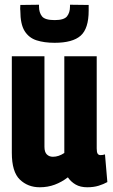

<svg xmlns="http://www.w3.org/2000/svg" viewBox="-20 -782 476 812"><path d="M148 10Q98 10 64 -22.5Q30 -55 30 -136V-544H168V-161Q168 -139 178 -129Q188 -119 204 -119Q228 -119 252 -135V-544H389V-154Q389 -138 393 -132Q397 -126 405 -126Q415 -126 424 -129L434 -12Q418 -3 397 3.5Q376 10 349 10Q320 10 300 -1.5Q280 -13 267 -32Q241 -12 211.5 -1Q182 10 148 10ZM211 -601Q167 -601 134.5 -611.5Q102 -622 84 -651Q66 -680 66 -737Q65 -743 65.5 -749Q66 -755 66 -761L145 -762V-754Q145 -729 157.5 -713Q170 -697 211 -697Q251 -697 263.5 -713Q276 -729 276 -754Q276 -759 276 -762L355 -761Q355 -755 355 -749Q355 -743 355 -737Q355 -661 321 -631Q287 -601 211 -601Z"/></svg>

Font: Georama Condensed
Style: Bold
Weight: 700
Width: 3
Designer: Jean-Baptiste Levee
Foundry: Production Type
Version: Version 1.000